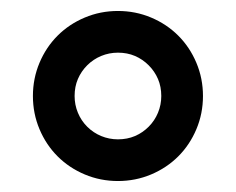

<svg xmlns="http://www.w3.org/2000/svg" viewBox="-20 -730 430 350"><path d="M195 -400Q227 -400 255.5 -412Q284 -424 305 -445Q326 -466 338 -494.5Q350 -523 350 -555Q350 -587 338 -615.5Q326 -644 305 -665Q284 -686 255.5 -698Q227 -710 195 -710Q163 -710 134.5 -698Q106 -686 85 -665Q64 -644 52 -615.5Q40 -587 40 -555Q40 -523 52 -494.5Q64 -466 85 -445Q106 -424 134.5 -412Q163 -400 195 -400ZM195 -476Q179 -476 164.5 -482Q150 -488 139 -499Q128 -510 122 -524.5Q116 -539 116 -555Q116 -572 122 -586Q128 -600 139 -611Q150 -622 164.5 -628Q179 -634 195 -634Q212 -634 226 -628Q240 -622 251 -611Q262 -600 268 -586Q274 -572 274 -555Q274 -539 268 -524.5Q262 -510 251 -499Q240 -488 226 -482Q212 -476 195 -476Z"/></svg>

Font: Golos Text VF
Style: Regular
Weight: 400
Designer: A.Korolkova, Vitaly Kuzmin
Foundry: ParaType Ltd
Version: Version 2.005